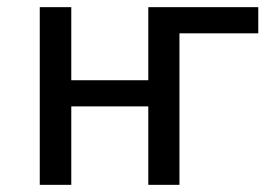

<svg xmlns="http://www.w3.org/2000/svg" viewBox="-20 -516 768 536"><path d="M91 0V-496H179V-292H394V-496H701V-423H481V0H394V-219H179V0Z"/></svg>

Font: Nunito Sans 7pt SemiCondensed
Style: Regular
Weight: 400
Width: 4
Designer: Vernon Adams
Foundry: Vernon Adams
Version: Version 3.101;gftools[0.9.27]